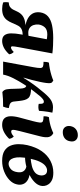

<svg xmlns="http://www.w3.org/2000/svg" viewBox="483 -1236 744 1786"><g transform="rotate(90 855.0 -343.0)"><path d="M343 9Q306 9 289.5 -13Q273 -35 272.5 -74Q272 -113 282 -167L332 -432L335 -405Q324 -407 310 -409Q296 -411 283 -411Q237 -411 216 -387.5Q195 -364 190 -330Q188 -304 195.5 -282Q203 -260 221.5 -247Q240 -234 268 -234Q275 -234 284.5 -235Q294 -236 303 -237L296 -205H244Q190 -205 150 -222Q110 -239 90.5 -270Q71 -301 77 -345Q84 -391 114.5 -417.5Q145 -444 196.5 -455Q248 -466 316 -466Q347 -466 384 -464.5Q421 -463 459 -458L402 -151Q393 -103 393 -88Q393 -73 403 -73Q413 -73 424.5 -81Q436 -89 445 -99Q454 -91 460 -80Q466 -69 467 -56Q433 -20 402.5 -5.5Q372 9 343 9ZM45 9Q29 9 13 6.5Q-3 4 -15 0Q-18 -10 -18 -25.5Q-18 -41 -15 -53Q10 -53 25.5 -63.5Q41 -74 50.5 -91.5Q60 -109 69 -130Q82 -158 102 -175.5Q122 -193 154 -201.5Q186 -210 233 -210H298L294 -183Q255 -182 234.5 -172Q214 -162 202 -141Q190 -120 175 -83Q164 -56 148 -35Q132 -14 107.5 -2.5Q83 9 45 9Z M535 0 587 -282Q595 -325 594.5 -345Q594 -365 581.5 -370.5Q569 -376 537 -376Q537 -389 538.5 -402.5Q540 -416 545 -426Q569 -428 600 -434Q631 -440 661 -449Q691 -458 711 -467Q730 -457 734 -444.5Q738 -432 734 -402Q731 -377 723 -340Q715 -303 704.5 -262.5Q694 -222 682 -184Q670 -146 658 -117L645 -105Q655 -134 675 -170Q695 -206 721 -244.5Q747 -283 774 -318Q801 -353 823 -378Q864 -427 894 -445.5Q924 -464 960 -464Q972 -464 987.5 -462Q1003 -460 1010 -458Q1006 -441 1002.5 -419.5Q999 -398 996.5 -375.5Q994 -353 993 -334Q981 -329 963.5 -328Q946 -327 928 -331Q929 -358 924.5 -368.5Q920 -379 907 -379Q897 -379 886 -371Q875 -363 859 -346Q840 -324 809.5 -284Q779 -244 747 -194.5Q715 -145 689.5 -94.5Q664 -44 656 0ZM664 -175V-191H696V-175ZM818 7Q797 -7 792.5 -35Q788 -63 788 -106Q787 -137 786 -161.5Q785 -186 778 -201Q771 -216 754 -216L779 -260Q817 -260 839.5 -254Q862 -248 874 -234.5Q886 -221 892 -200Q898 -179 901 -150Q904 -116 907 -96.5Q910 -77 922.5 -67.5Q935 -58 967 -53Q966 -38 962 -24Q958 -10 954 0Q913 0 882.5 1.5Q852 3 818 7Z M1124 9Q1083 9 1064 -10.5Q1045 -30 1043.5 -65Q1042 -100 1054 -147L1088 -274Q1100 -320 1102 -341.5Q1104 -363 1090.5 -369.5Q1077 -376 1044 -376Q1043 -389 1045 -402Q1047 -415 1052 -426Q1076 -428 1103.5 -434Q1131 -440 1156.5 -449Q1182 -458 1200 -467Q1228 -454 1236 -426.5Q1244 -399 1230 -344L1181 -153Q1168 -103 1170 -89Q1172 -75 1185 -75Q1194 -75 1206 -80.5Q1218 -86 1231 -99Q1240 -92 1246 -80.5Q1252 -69 1253 -56Q1223 -25 1190 -8Q1157 9 1124 9ZM1191 -555Q1161 -555 1145.5 -575Q1130 -595 1135 -626Q1141 -659 1164 -677Q1187 -695 1220 -695Q1250 -695 1266.5 -675Q1283 -655 1276 -622Q1271 -591 1248.5 -573Q1226 -555 1191 -555Z M1458 9Q1399 9 1365.5 -12Q1332 -33 1317.5 -67.5Q1303 -102 1303 -143.5Q1303 -185 1312 -225Q1331 -306 1368.5 -359.5Q1406 -413 1458 -440Q1510 -467 1568 -467Q1610 -467 1635.5 -455Q1661 -443 1674.5 -424.5Q1688 -406 1691 -386Q1694 -366 1690 -350Q1683 -320 1656.5 -293.5Q1630 -267 1591.5 -247Q1553 -227 1509 -215.5Q1465 -204 1422 -204L1432 -256Q1472 -259 1506 -267.5Q1540 -276 1563 -293.5Q1586 -311 1592 -340Q1598 -366 1587.5 -387.5Q1577 -409 1547 -409Q1526 -409 1505 -393Q1484 -377 1466.5 -341Q1449 -305 1436 -244Q1417 -146 1432 -98.5Q1447 -51 1486 -51Q1509 -51 1533 -70Q1557 -89 1563 -131Q1568 -160 1560 -179Q1552 -198 1534 -208Q1516 -218 1491 -218L1543 -249Q1599 -249 1631 -232Q1663 -215 1674 -187Q1685 -159 1677 -128Q1669 -90 1636.5 -59Q1604 -28 1557.5 -9.5Q1511 9 1458 9Z"/></g></svg>

Font: Vollkorn SemiBold
Style: Italic
Weight: 600
Italic angle: -11°
Designer: Friedrich Althausen
Foundry: Friedrich Althausen
Version: Version 5.000